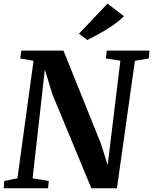

<svg xmlns="http://www.w3.org/2000/svg" viewBox="-26 -1016 826 1036"><path d="M-6 0 -3 -39.5 68 -54 155 -688 83 -700.5 89.5 -743H316.5L517 -244.5L555 -125.5L623.5 -688.5L545.5 -700.5L550 -743H780.5L777 -700.5L702 -688L605 0H467L256 -509L216 -640.5L150 -54L237 -39.5L233.5 0ZM445.5 -800 400 -834 554 -996.5 643 -928.5Q613.5 -900 578.2 -876.2Q543 -852.5 508.2 -833.2Q473.5 -814 445.5 -800Z"/></svg>

Font: Merriweather 48pt
Style: Bold Italic
Weight: 700
Italic angle: -7.8°
Version: Version 2.101